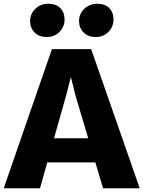

<svg xmlns="http://www.w3.org/2000/svg" viewBox="-29 -1012 771 1032"><path d="M186 0H-9L250 -748H461L722 0H525L483.5 -139H225ZM327 -501 261.5 -269H445L376 -501L352 -598ZM222 -813Q181.5 -813 157.2 -837Q133 -861 133 -899Q133 -938 161.2 -965Q189.5 -992 230 -992Q271.5 -992 294.8 -968.8Q318 -945.5 318 -907Q318 -868 290.8 -840.5Q263.5 -813 222 -813ZM485 -813Q445.5 -813 420.8 -837Q396 -861 396 -899Q396 -938 424.5 -965Q453 -992 494 -992Q535.5 -992 558.2 -968.8Q581 -945.5 581 -907Q581 -868 553.8 -840.5Q526.5 -813 485 -813Z"/></svg>

Font: Merriweather Sans ExtraBold
Style: Regular
Weight: 800
Designer: Eben Sorkin
Foundry: Eben Sorkin
Version: Version 2.001; ttfautohint (v1.8.3)